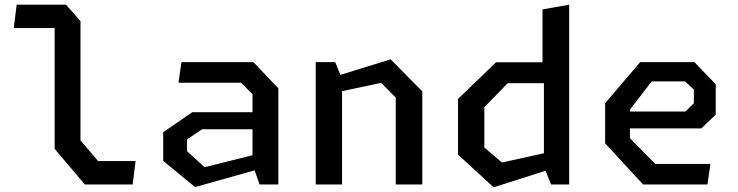

<svg xmlns="http://www.w3.org/2000/svg" viewBox="-20 -785 3140 817"><path d="M341 0H544.5L557 -99.5H397.5L322.5 -187.5V-695L261 -765H51L38.5 -665.5H212.5V-151.5Z M1084.5 0H1164.5V-409L1058.5 -520.5H752L739.5 -433H1005.5L1054.5 -384V-307.5H798L674.5 -222.5V-100.5L810 11L1063.5 -60ZM775.5 -142V-191.5L840 -235H1054.5V-124.5L850.5 -73.5Z M1664 0H1777V-396L1642.5 -532.5L1428.5 -466.5L1406.5 -520.5H1323.5V0H1435.5V-397L1602 -432.5L1664 -369.5Z M2325 0H2402V-765L2288.5 -745V-520H2090.5L1929 -364V-127L2080.5 12L2301.5 -58.5ZM2041 -157V-329L2140.5 -431H2294.5V-133L2116 -93.5Z M2716.5 0H2990.5L3003 -87.5H2768L2660.5 -197V-238.5H2964L3025.5 -297.5V-426.5L2935 -520.5H2704L2555 -346V-175ZM2660.5 -310.5V-318.5L2753 -438.5H2895L2932.5 -404V-345.5L2896.5 -310.5Z"/></svg>

Font: Monaspace Krypton Medium
Style: Regular
Weight: 500
Designer: Riley Cran & the Lettermatic Team
Foundry: Lettermatic
Version: Version 1.101 (Monaspace Krypton)